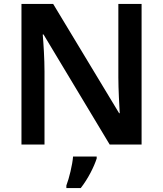

<svg xmlns="http://www.w3.org/2000/svg" viewBox="-20 -734 828 975"><path d="M699 0V-714H581V-341C581 -282 586 -196 588 -159H585L250 -714H89V0H206V-370C206 -435 201 -512 197 -559H201L537 0ZM471 71V61H351C348 102 331 172 317 208V221H390C427 174 457 114 471 71Z"/></svg>

Font: Noto Sans Khmer UI SemiBold
Style: Regular
Weight: 600
Designer: Danh Hong and the Monotype Design Team
Foundry: Monotype Imaging Inc.
Version: Version 2.002